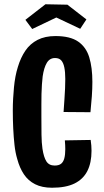

<svg xmlns="http://www.w3.org/2000/svg" viewBox="-20 -876 487 900"><path d="M224 4Q177 4 144.5 -12.5Q112 -29 92 -59Q72 -89 61 -130Q52 -160 48 -196Q44 -232 42 -273Q40 -314 40 -358Q40 -386 41.5 -413.5Q43 -441 45.5 -467Q48 -493 52.5 -517Q57 -541 64 -563Q77 -606 99 -638.5Q121 -671 156 -689Q191 -707 240 -707Q309 -707 346.5 -681Q384 -655 398.5 -607Q413 -559 413 -492Q413 -460 410.5 -424.5Q408 -389 404 -350L278 -351Q280 -382 282 -409.5Q284 -437 285 -461.5Q286 -486 286 -506Q286 -538 281.5 -560Q277 -582 267 -593Q257 -604 238 -604Q213 -604 199.5 -581.5Q186 -559 180 -518Q178 -501 176.5 -480Q175 -459 174.5 -435.5Q174 -412 174 -385.5Q174 -359 174 -331Q174 -284 174.5 -245Q175 -206 179 -179Q185 -139 197.5 -119.5Q210 -100 236 -100Q256 -100 266.5 -108.5Q277 -117 281.5 -134Q286 -151 286 -177Q286 -185 285.5 -196Q285 -207 284 -218L405 -220Q407 -207 408 -194Q409 -181 409 -169Q409 -113 389.5 -74.5Q370 -36 329.5 -16Q289 4 224 4ZM356 -741 244 -794 131 -740 99 -783 193 -856 296 -854 385 -785Z"/></svg>

Font: Truculenta ExtraBold
Style: Regular
Weight: 800
Version: Version 1.002